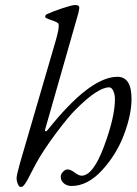

<svg xmlns="http://www.w3.org/2000/svg" viewBox="-20 -727 544 765"><path d="M222 -23Q222 -33 231 -42.5Q240 -52 249 -52Q261 -52 277.5 -39.5Q294 -27 305 -27Q351 -27 394.5 -144Q438 -261 438 -332Q438 -350 431.5 -364.5Q425 -379 415 -379Q370 -379 283 -292Q254 -264 203.5 -196.5Q153 -129 125 -78Q117 -63 107 -44Q97 -25 92.5 -16Q88 -7 82 2Q76 11 72 14.5Q68 18 63 18Q56 18 51 6Q46 -6 46 -16Q46 -29 59 -75L200 -558Q218 -618 213 -632Q211 -638 185.5 -646.5Q160 -655 160 -659Q160 -667 166 -670Q189 -681 228 -694Q267 -707 279 -707Q296 -707 296 -697Q296 -692 292 -674L160 -212Q158 -205 161.5 -204Q165 -203 169 -208Q338 -421 448 -421Q504 -421 504 -333Q504 -270 474 -190.5Q444 -111 386.5 -48.5Q329 14 265 14Q247 14 234.5 3.5Q222 -7 222 -23Z"/></svg>

Font: EB Garamond 12
Style: Italic
Weight: 400
Italic angle: -17°
Version: Version 0.016; ttfautohint (v1.8.4)